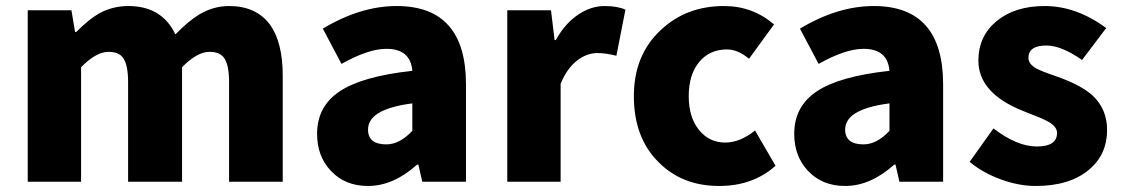

<svg xmlns="http://www.w3.org/2000/svg" viewBox="-20 -603 3724 637"><path d="M72 0V-284V-569H217L229 -497H233Q275 -539 308 -558Q353 -583 406 -583Q517 -583 562 -489Q606 -534 641 -555Q688 -583 740 -583Q830 -583 876 -521Q918 -462 918 -352V0H740V-330Q740 -387 724 -410Q710 -431 675 -431Q634 -431 584 -380V0H405V-330Q405 -387 389 -410Q375 -431 340 -431Q299 -431 249 -380V0Z M1201 14Q1124 14 1077 -37Q1032 -85 1032 -159Q1032 -250 1107 -300Q1182 -350 1348 -368Q1342 -441 1262 -441Q1202 -441 1113 -391L1051 -508Q1176 -583 1296 -583Q1526 -583 1526 -323V-161V0H1381L1368 -57H1364Q1285 14 1201 14ZM1262 -124Q1306 -124 1348 -169V-260Q1270 -250 1233 -226Q1201 -205 1201 -173Q1201 -124 1262 -124Z M1663 0V-284V-569H1808L1820 -470H1824Q1854 -525 1899 -555Q1941 -583 1986 -583Q2028 -583 2055 -571L2025 -418Q1989 -427 1963 -427Q1928 -427 1897 -404Q1861 -377 1840 -325V0Z M2366 14Q2243 14 2165 -65Q2083 -146 2083 -284Q2083 -421 2173 -504Q2257 -583 2382 -583Q2477 -583 2548 -522L2465 -408Q2428 -439 2392 -439Q2334 -439 2299.5 -397Q2265 -355 2265 -284Q2265 -214 2299 -172Q2333 -130 2386 -130Q2435 -130 2485 -170L2553 -53Q2478 14 2366 14Z M2784 14Q2707 14 2660 -37Q2615 -85 2615 -159Q2615 -250 2690 -300Q2765 -350 2931 -368Q2925 -441 2845 -441Q2785 -441 2696 -391L2634 -508Q2759 -583 2879 -583Q3109 -583 3109 -323V-161V0H2964L2951 -57H2947Q2868 14 2784 14ZM2845 -124Q2889 -124 2931 -169V-260Q2853 -250 2816 -226Q2784 -205 2784 -173Q2784 -124 2845 -124Z M3416 14Q3360 14 3300 -8Q3240 -30 3197 -66L3276 -177Q3354 -117 3420 -117Q3487 -117 3487 -162Q3487 -182 3460 -198Q3444 -208 3396 -226Q3382 -232 3374 -235Q3226 -294 3226 -402Q3226 -483 3286.5 -533Q3347 -583 3446 -583Q3551 -583 3650 -510L3570 -404Q3501 -452 3452 -452Q3392 -452 3392 -411Q3392 -391 3418 -376Q3434 -367 3481 -351Q3496 -346 3503 -343Q3571 -317 3605 -286Q3653 -241 3653 -172Q3653 -90 3593 -40Q3529 14 3416 14Z"/></svg>

Font: GenSekiGothic TW H
Style: Regular
Weight: 900
Version: Version 1.501;PS 1;hotconv 16.6.51;makeotf.lib2.5.65220